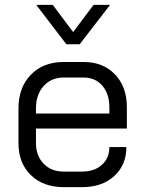

<svg xmlns="http://www.w3.org/2000/svg" viewBox="-20 -762 592 790"><path d="M56 -173V-316Q56 -402 107 -454.5Q158 -507 242 -507H324Q404 -507 453 -456Q502 -405 502 -321V-233H128V-173Q128 -121 159.5 -88.5Q191 -56 242 -56H318Q368 -56 399 -83.5Q430 -111 430 -157H500Q500 -83 450 -37.5Q400 8 318 8H242Q158 8 107 -41.5Q56 -91 56 -173ZM430 -295V-321Q430 -376 401 -409.5Q372 -443 324 -443H242Q191 -443 159.5 -408Q128 -373 128 -316V-295ZM129 -742H197L281 -630L365 -742H433L308 -580H253Z"/></svg>

Font: Stavian Regular
Style: Regular
Weight: 400
Version: Version 1.000; ttfautohint (v1.6)